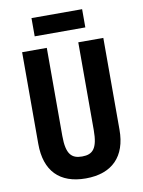

<svg xmlns="http://www.w3.org/2000/svg" viewBox="-97 -951 764 1027"><g transform="rotate(-10 285.5 -437.5)"><path d="M422 -885H147V-786H422ZM507 -215V-714H371V-237C371 -138 344 -109 286 -109C230 -109 200 -134 200 -236V-714H66V-216C66 -69 143 10 285 10C429 10 507 -71 507 -215Z"/></g></svg>

Font: Noto Sans Kannada ExtraCondensed
Style: Bold
Weight: 700
Width: 2
Designer: Jelle Bosma - Monotype Design Team
Foundry: Monotype Imaging Inc.
Version: Version 2.005